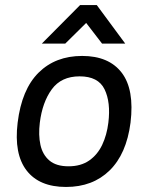

<svg xmlns="http://www.w3.org/2000/svg" viewBox="-20 -732 567 762"><path d="M298 -712H364L477 -559H385L322 -641L239 -559H146ZM50 -245Q66 -377 133 -443.5Q200 -510 306 -510Q412 -510 463 -443.5Q514 -377 498 -245Q482 -121 415 -55.5Q348 10 242 10Q136 10 85.5 -55.5Q35 -121 50 -245ZM252 -72Q301 -72 334 -95Q367 -118 385.5 -157Q404 -196 410 -245Q420 -326 395 -377.5Q370 -429 296 -429Q223 -429 185.5 -377.5Q148 -326 138 -245Q132 -196 140.5 -157Q149 -118 176 -95Q203 -72 252 -72Z"/></svg>

Font: Haskoy Medium
Style: Italic
Weight: 500
Designer: Ertekin Erdin
Foundry: Ertekin Erdin
Version: Version 2.000; ttfautohint (v1.8.4.7-5d5b)